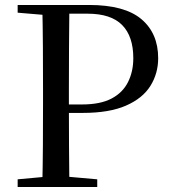

<svg xmlns="http://www.w3.org/2000/svg" viewBox="-20 -752 690 772"><path d="M51 0V-31L193 -44H224L371 -31V0ZM150 0Q152 -84 152.5 -169Q153 -254 153 -339V-392Q153 -478 152.5 -562.5Q152 -647 150 -732H259Q258 -648 257.5 -563Q257 -478 257 -392V-322Q257 -248 257.5 -166.5Q258 -85 259 0ZM205 -298V-332H310Q383 -332 428 -355.5Q473 -379 494.5 -421.5Q516 -464 516 -518Q516 -606 471 -651.5Q426 -697 332 -697H205V-732H338Q481 -732 548.5 -675Q616 -618 616 -518Q616 -457 585 -407Q554 -357 487 -327.5Q420 -298 313 -298ZM51 -701V-732H205V-689H193Z"/></svg>

Font: Noto Serif SC ExtraLight Medium
Style: Regular
Weight: 500
Version: Version 2.002-H1;hotconv 1.1.0;makeotfexe 2.6.0